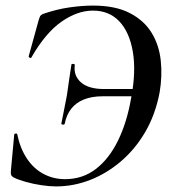

<svg xmlns="http://www.w3.org/2000/svg" viewBox="-20 -656 609 688"><path d="M181 12Q157 12 127.5 7.5Q98 3 71.5 -4.5Q45 -12 29 -20Q22 -24 20 -29Q18 -34 19 -44L31 -174Q31 -177 36.5 -177.5Q42 -178 42 -174Q52 -125 76 -88.5Q100 -52 135.5 -33Q171 -14 213 -14Q276 -14 323.5 -50.5Q371 -87 403 -152.5Q435 -218 450 -305Q468 -400 456 -470.5Q444 -541 407.5 -579.5Q371 -618 313 -618Q257 -618 200 -578Q143 -538 93 -451Q92 -447 87 -449Q82 -451 83 -455L118 -582Q122 -595 124 -598.5Q126 -602 134 -606Q183 -623 229 -629.5Q275 -636 313 -636Q393 -636 444.5 -609.5Q496 -583 523 -539Q550 -495 556 -439.5Q562 -384 552 -325Q537 -246 501 -184Q465 -122 413.5 -78Q362 -34 302.5 -11Q243 12 181 12ZM212 -213Q211 -209 205 -209.5Q199 -210 200 -214Q207 -251 211.5 -272Q216 -293 220 -316Q224 -343 227.5 -369Q231 -395 236 -425Q237 -428 243 -427Q249 -426 248 -422Q243 -385 270 -361Q297 -337 353 -337H521L516 -311H348Q309 -311 280.5 -299.5Q252 -288 235 -266Q218 -244 212 -213Z"/></svg>

Font: Cormorant SemiBold
Style: Italic
Weight: 600
Italic angle: -10°
Designer: Christian Thalmann (Catharsis Fonts)
Foundry: Catharsis Fonts
Version: Version 4.000